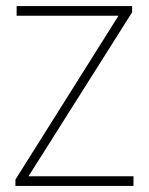

<svg xmlns="http://www.w3.org/2000/svg" viewBox="-20 -615 492 635"><path d="M31 0V-21L378.5 -573.5L384.5 -563H35V-595H417V-574.5L68 -22L62 -32H421.5V0Z"/></svg>

Font: Encode Sans SC SemiCondensed Thin
Style: Regular
Weight: 250
Width: 4
Designer: Multiple Designers
Foundry: Impallari Type
Version: Version 3.002